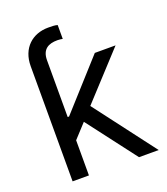

<svg xmlns="http://www.w3.org/2000/svg" viewBox="-136 -832 804 926"><g transform="rotate(-20 266.5 -368.5)"><path d="M417.6 0H518.5L281.2 -312.5L495.7 -545.5H389.2L167.6 -299.7H160.5V-590.9C160.5 -647.7 194.6 -664.8 240.1 -664.8C250 -664.8 259.9 -663.4 267 -661.9V-733C254.3 -737.2 235.8 -737.2 218.8 -737.2C139.2 -737.2 76.7 -684.7 76.7 -590.9V0H160.5V-180.4L225.9 -251.4Z"/></g></svg>

Font: Magic Ui Pro
Style: Regular
Weight: 400
Designer: Stefan Endress, Andreas Faust
Version: Version 1.000;FEAKit 1.0